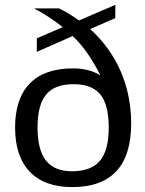

<svg xmlns="http://www.w3.org/2000/svg" viewBox="-20 -759 596 789"><path d="M276.4 9.8Q163.1 9.8 102.5 -53.2Q42 -116.2 42 -234.9Q42 -354 102.5 -416Q163.1 -478 279.8 -478Q346.2 -478 392.6 -449.2Q339.4 -555.2 278.3 -610.8L131.3 -545.9V-601.6L237.8 -647.5Q210.9 -668.9 181.6 -688.2Q152.3 -707.5 119.6 -724.6H221.7Q261.2 -706.5 304.7 -674.8L454.1 -739.3L453.6 -684.6L350.6 -639.6Q434.1 -563.5 476.6 -464.4Q519 -365.2 519 -252Q519 9.8 276.4 9.8ZM426.8 -234.9Q426.8 -328.6 392.3 -370.8Q357.9 -413.1 281.7 -413.1Q205.1 -413.1 169.7 -370.6Q134.3 -328.1 134.3 -234.9Q134.3 -142.1 169.4 -98.6Q204.6 -55.2 275.4 -55.2Q354 -55.2 390.4 -97.9Q426.8 -140.6 426.8 -234.9Z"/></svg>

Font: Arimo
Style: Regular
Weight: 400
Designer: Steve Matteson
Foundry: Monotype Imaging Inc.
Version: Version 1.33